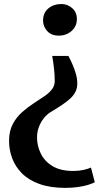

<svg xmlns="http://www.w3.org/2000/svg" viewBox="-20 -768 522 954"><path d="M320 -490Q329.5 -472 339.8 -448.8Q350 -425.5 357 -401Q364 -376.5 364 -353Q364 -331.5 355.8 -313.8Q347.5 -296 330.8 -280Q314 -264 288.2 -246.8Q262.5 -229.5 227.5 -208.5Q212 -198.5 197.2 -180Q182.5 -161.5 173.2 -137Q164 -112.5 164 -85Q164 -43 182.8 -4.8Q201.5 33.5 241.2 57.5Q281 81.5 344.5 81.5Q371.5 81.5 395 76.2Q418.5 71 432 64.5L451 137.5Q439 144 418 150.5Q397 157 368.5 161.2Q340 165.5 305 165.5Q229 165.5 175.5 146Q122 126.5 89 93.2Q56 60 40.5 18.2Q25 -23.5 25 -68Q25 -116 43 -150.5Q61 -185 89 -210Q117 -235 147.2 -254.5Q177.5 -274 203.2 -291.8Q229 -309.5 242.5 -330.5Q245.5 -335.5 248.8 -345Q252 -354.5 252 -364.5Q252 -394 248.5 -426Q245 -458 239.5 -490ZM286 -748Q315.5 -748 338.8 -727.5Q362 -707 362 -673.5Q362 -637 335.5 -614Q309 -591 272.5 -591Q234.5 -591 214.2 -614Q194 -637 194 -665.5Q194 -704.5 220.2 -726.2Q246.5 -748 286 -748Z"/></svg>

Font: Merriweather 36pt
Style: Bold
Weight: 700
Designer: Eben Sorkin
Foundry: Eben Sorkin
Version: Version 2.100